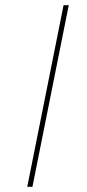

<svg xmlns="http://www.w3.org/2000/svg" viewBox="-20 -720 334 740"><path d="M85 0 225 -700H245L105 0Z"/></svg>

Font: Montserrat Thin
Style: Italic
Weight: 100
Italic angle: -11.3°
Designer: Julieta Ulanovsky
Foundry: Julieta Ulanovsky
Version: Version 9.000; ttfautohint (v1.8.4.7-5d5b)